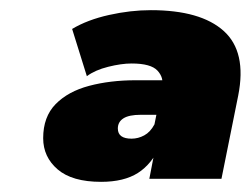

<svg xmlns="http://www.w3.org/2000/svg" viewBox="-20 -772 494 378"><path d="M274 -420 285 -477 277 -492 299 -601Q303 -619 290 -633Q277 -647 239 -647Q219 -647 193 -640.5Q167 -634 151 -622L122 -715Q152 -733 194.5 -742.5Q237 -752 277 -752Q375 -752 420.5 -711Q466 -670 449 -584L416 -420ZM179 -414Q122 -414 93.5 -438.5Q65 -463 65 -500Q65 -542 89.5 -567Q114 -592 155.5 -603Q197 -614 247 -614H316L302 -546H257Q234 -546 223 -539Q212 -532 212 -519Q212 -499 239 -499Q252 -499 264 -505.5Q276 -512 284 -527L295 -485Q279 -449 251.5 -431.5Q224 -414 179 -414Z"/></svg>

Font: Montserrat Thin Black
Style: Italic
Weight: 900
Italic angle: -11.3°
Version: Version 9.000